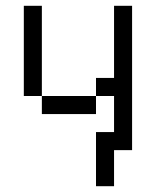

<svg xmlns="http://www.w3.org/2000/svg" viewBox="-20 -520 540 665"><path d="M312.5 -62.5V125H375Q375 125 375 0H437.5Q437.5 0 437.5 -500H375Q375 -500 375 -250H312.5V-187.5H125V-125H312.5V-187.5H375Q375 -187.5 375 -62.5ZM125 -187.5V-500H62.5V-187.5Z"/></svg>

Font: BFUnifontExMono
Style: Regular
Weight: 500
Version: Version 15.0.06